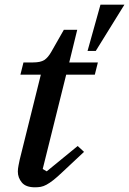

<svg xmlns="http://www.w3.org/2000/svg" viewBox="-20 -786 550 818"><path d="M129 12Q90 12 73 -8.5Q56 -29 56 -55Q56 -67 59 -81.5Q62 -96 64 -106L154 -468H67L80 -520H121Q153 -520 169 -530.5Q185 -541 199 -566L252 -659H309L275 -520H397L384 -468H262L162 -66L179 -56L311 -164L338 -139L244 -51Q223 -31 207 -18.5Q191 -6 178 1Q165 8 153.5 10Q142 12 129 12ZM408 -766H510L388 -569H353Z"/></svg>

Font: IBM Plex Serif Medium
Style: Italic
Weight: 500
Italic angle: -14°
Designer: Mike Abbink, Paul van der Laan, Pieter van Rosmalen
Foundry: Bold Monday
Version: Version 2.5